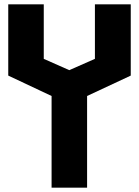

<svg xmlns="http://www.w3.org/2000/svg" viewBox="-20 -745 640 884"><path d="M217.5 -303 18 -397V-725H181.5V-474L299 -422L417 -474V-725H582V-397L381 -303V119H217.5Z"/></svg>

Font: JuliaMono ExtraBold
Style: Regular
Weight: 800
Monospace: yes
Designer: cormullion
Foundry: corm
Version: Version 0.055; ttfautohint (v1.8.4)